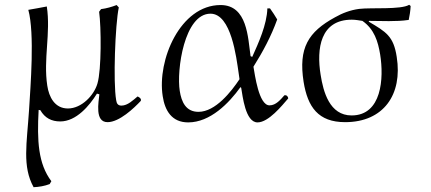

<svg xmlns="http://www.w3.org/2000/svg" viewBox="-20 -494 1796 800"><path d="M553 -92C535 -77 512 -54 486 -54C471 -54 466 -63 464 -77C451 -151 460 -393 475 -463L466 -473C445 -465 424 -459 401 -456L393 -445C402 -381 403 -203 386 -146C372 -97 320 -42 263 -42C208 -42 184 -90 177 -137C160 -248 192 -356 175 -467C148 -462 123 -457 98 -453C125 -354 107 -134 101 -35C92 104 72 199 120 286C143 285 166 281 187 273L194 261C139 188 134 93 141 -36L148 -35C167 -2 195 12 231 12C298 12 353 -54 384 -104L394 -101C391 -69 374 15 428 15C477 15 538 -43 567 -74V-81C564 -86 559 -90 553 -92Z M1172 -97H1165C1149 -79 1130 -55 1103 -55C1058 -55 1042 -184 1036 -216C1075 -278 1110 -343 1135 -413C1126 -428 1116 -444 1105 -459H1094C1092 -391 1057 -315 1031 -257L1024 -260C1013 -337 1011 -473 899 -473C731 -473 634 -243 658 -93C667 -33 696 16 764 16C856 16 934 -64 982 -131L985 -128C991 -95 1002 16 1053 16C1099 16 1155 -54 1181 -84C1180 -91 1177 -94 1172 -97ZM978 -164C944 -113 878 -28 807 -28C754 -28 736 -70 729 -115C715 -202 748 -437 857 -437C944 -437 965 -252 974 -192Z M1691 -469 1685 -474C1650 -453 1528 -463 1477 -457C1439 -452 1406 -439 1376 -422C1264 -361 1223 -294 1245 -153C1262 -48 1306 15 1418 15C1578 15 1658 -100 1633 -257C1620 -343 1589 -361 1516 -404L1518 -407C1571 -407 1630 -403 1683 -411C1687 -429 1690 -449 1691 -469ZM1564 -267C1580 -168 1571 -13 1445 -13C1353 -13 1327 -112 1316 -182C1298 -292 1315 -412 1446 -412C1461 -412 1476 -409 1490 -407C1540 -372 1555 -321 1564 -267Z"/></svg>

Font: Asana Math
Style: Regular
Weight: 400
Version: Version 000.958